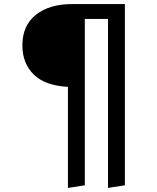

<svg xmlns="http://www.w3.org/2000/svg" viewBox="-20 -709 774 944"><path d="M594 -689V202L511 215V-616H397V202L314 215V-282Q201 -288 145.5 -343Q90 -398 90 -486Q90 -583 156 -636Q222 -689 336 -689Z"/></svg>

Font: FiraGO
Style: Regular
Weight: 400
Designer: bBox Type
Foundry: bBox Type GmbH
Version: Version 1.001;April 20, 2020;FontCreator 12.0.0.2555 64-bit